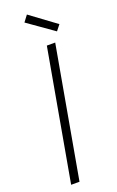

<svg xmlns="http://www.w3.org/2000/svg" viewBox="-169 -927 593 969"><g transform="rotate(-20 127.5 -442.0)"><path d="M33.2 0 158.2 -702.1H203.1L78.1 0ZM91.8 -850.1 117.2 -883.8 254.9 -782.2 231 -752Z"/></g></svg>

Font: SVN-Poppins ExtraLight
Style: Italic
Weight: 200
Italic angle: -10°
Designer: Ninad Kale (Devanagari), Jonny Pinhorn (Latin)
Foundry: Indian Type Foundry
Version: Version 3.002 2017